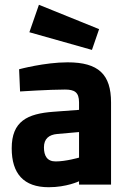

<svg xmlns="http://www.w3.org/2000/svg" viewBox="-20 -773 551 804"><path d="M311 -113C311 -113 256 -97 213 -97C177 -97 164 -121 164 -156C164 -192 185 -209 220 -212L311 -220ZM445 -344C445 -461 393 -512 263 -512C167 -512 60 -483 60 -483L64 -390C64 -390 186 -398 252 -398C292 -398 311 -387 311 -344V-313L204 -305C94 -297 29 -265 29 -152C29 -46 79 11 184 11C259 11 311 -14 311 -14C311 -13 311 0 311 0H445V-344ZM103 -638 365 -564 395 -651 143 -753Z"/></svg>

Font: RazerF5
Style: Bold
Weight: 700
Foundry: Razer Inc.
Version: Version 2